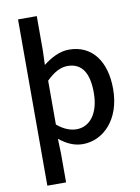

<svg xmlns="http://www.w3.org/2000/svg" viewBox="-107 -867 844 1160"><g transform="rotate(-10 315.0 -287.0)"><path d="M87 223H202V45L199 -45C245 -8 291 13 343 13C467 13 580 -95 580 -284C580 -453 500 -564 357 -564C300 -564 245 -534 199 -498L202 -587V-797H87ZM321 -82C287 -82 245 -95 202 -132V-401C248 -446 289 -468 332 -468C424 -468 461 -397 461 -282C461 -153 401 -82 321 -82Z"/></g></svg>

Font: Noto Sans JP Medium
Style: Regular
Weight: 500
Designer: Ryoko NISHIZUKA  (kana, bopomofo & ideographs); Paul D. Hunt (Latin, Greek & Cyrillic); Sandoll Communications , Soo-you
Foundry: Adobe
Version: Version 2.002;hotconv 1.0.116;makeotfexe 2.5.65601